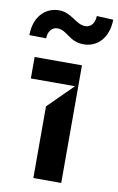

<svg xmlns="http://www.w3.org/2000/svg" viewBox="-112 -828 541 877"><g transform="rotate(10 158.5 -389.5)"><path d="M54 -638.5C54 -670.1 71.7 -692.1 97.3 -692.5C143.8 -692.1 158.4 -641.3 227.3 -641.3C290.5 -641.7 339.8 -690.7 340.9 -775.6L264.2 -779.1C263.5 -747.2 246.8 -724.4 220.2 -724.4C175.4 -724.1 150.9 -774.9 89.5 -774.9C25.6 -774.5 -23.8 -724.1 -24.1 -639.9ZM236.5 0V-545.5H17V-446H221.6L107.2 -332.4V0Z"/></g></svg>

Font: Riot Sans 2.0
Style: Bold
Weight: 600
Designer: Rasmus Andersson
Foundry: rsms
Version: Version 3.006;hotconv 1.0.109;makeotfexe 2.5.65596